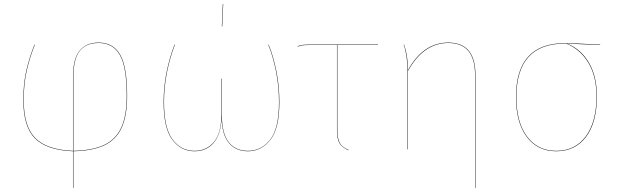

<svg xmlns="http://www.w3.org/2000/svg" viewBox="-20 -737 3050 947"><path d="M342 9V190H340V9Q211 4 153 -54Q95 -112 95 -243Q95 -325 110 -389.5Q125 -454 150 -517H152Q127 -454 112 -389.5Q97 -325 97 -243Q97 -113 154.5 -55.5Q212 2 340 7V-357Q340 -447 372.5 -487Q405 -527 467 -527Q538 -527 572.5 -467.5Q607 -408 607 -264Q607 -166 580 -107Q553 -48 495 -20.5Q437 7 342 9ZM605 -264Q605 -407 571 -466Q537 -525 467 -525Q404 -525 373 -485.5Q342 -446 342 -357V7Q436 5 493.5 -22Q551 -49 578 -107.5Q605 -166 605 -264Z M1358 -234Q1358 -103 1313.5 -47Q1269 9 1203 9Q1144 9 1109.5 -31.5Q1075 -72 1073 -155Q1069 -73 1033.5 -32Q998 9 939 9Q873 9 830 -47.5Q787 -104 787 -234Q787 -310 802 -383Q817 -456 841 -517H843Q819 -456 804 -383Q789 -310 789 -234Q789 -105 831 -49Q873 7 939 7Q999 7 1035.5 -37Q1072 -81 1072 -175V-349H1074V-173Q1074 -79 1108 -36Q1142 7 1203 7Q1269 7 1312.5 -48Q1356 -103 1356 -234Q1356 -311 1341.5 -384.5Q1327 -458 1303 -517H1305Q1329 -458 1343.5 -384.5Q1358 -311 1358 -234ZM1081 -717 1076 -606H1074L1079 -717Z M1644 -515V-97Q1644 -54 1655.5 -32.5Q1667 -11 1699 2L1698 4Q1665 -11 1653.5 -32Q1642 -53 1642 -97V-515H1509Q1485 -515 1472.5 -513.5Q1460 -512 1449 -507L1448 -509Q1459 -514 1472 -515.5Q1485 -517 1509 -517H1844V-515Z M2325 -368V190H2323V-368Q2323 -525 2191 -525Q2069 -525 1992 -387V0H1990V-385Q1990 -463 1971 -517H1973Q1992 -463 1992 -391Q2068 -527 2191 -527Q2325 -527 2325 -368Z M2940 -515 2777 -522Q2845 -495 2884.5 -428Q2924 -361 2924 -262Q2924 -133 2870.5 -62Q2817 9 2724 9Q2631 9 2578 -62Q2525 -133 2525 -258Q2525 -524 2766 -524Q2807 -524 2940 -517ZM2773 -522H2766Q2527 -522 2527 -258Q2527 -134 2579.5 -63.5Q2632 7 2724 7Q2816 7 2869 -64Q2922 -135 2922 -262Q2922 -361 2882 -427.5Q2842 -494 2773 -522Z"/></svg>

Font: FiraGO Two
Style: Regular
Weight: 100
Designer: bBox Type
Foundry: bBox Type GmbH
Version: Version 1.001